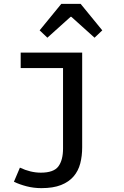

<svg xmlns="http://www.w3.org/2000/svg" viewBox="-20 -761 640 993"><path d="M194 212Q154 212 117.5 202.5Q81 193 52 179L83 106Q138 132 191 132Q258 132 282 99.5Q306 67 306 7V-409H87V-489H405V1Q405 46 395 84.5Q385 123 360.5 151.5Q336 180 295.5 196Q255 212 194 212ZM225 -566 185 -604 297 -741H397L509 -604L469 -566L349 -674H345Z"/></svg>

Font: SauceCodePro Nerd Font Mono
Style: Regular
Weight: 500
Monospace: yes
Designer: Paul D. Hunt, Teo Tuominen
Foundry: Adobe Systems Incorporated
Version: Version 2.030;PS 1.000;hotconv 16.6.51;makeotf.lib2.5.65220;